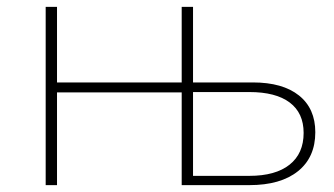

<svg xmlns="http://www.w3.org/2000/svg" viewBox="-20 -539 972 559"><path d="M113 0V-519H146V-299H509V-519H542V-299H716Q803 -299 850.5 -261Q898 -223 898 -154Q898 -81 847.5 -40.5Q797 0 706 0H509V-270H146V0ZM542 -27H706Q782 -27 823 -59.5Q864 -92 864 -152Q864 -210 823.5 -240.5Q783 -271 706 -271H542Z"/></svg>

Font: Montserrat ExtraLight
Style: Regular
Weight: 200
Designer: Julieta Ulanovsky
Foundry: Julieta Ulanovsky
Version: Version 9.000; ttfautohint (v1.8.4.7-5d5b)